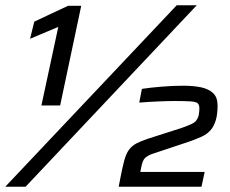

<svg xmlns="http://www.w3.org/2000/svg" viewBox="-30 -708 872 728"><path d="M127 -308 191 -606 84 -561 100 -626 228 -686H278L198 -308ZM-10 0 640 -688H716L67 0ZM420 0 426 -31Q434 -73 441 -99Q448 -125 459 -140Q470 -155 487 -164Q504 -173 531 -182L659 -223Q684 -232 696.5 -238Q709 -244 714.5 -251.5Q720 -259 723 -269Q725 -279 725.5 -286.5Q726 -294 726 -297Q726 -310 720 -316Q714 -322 693.5 -323.5Q673 -325 632 -325Q609 -325 572 -323.5Q535 -322 498 -319L508 -371Q540 -376 583.5 -379.5Q627 -383 664 -383Q703 -383 732 -377Q761 -371 778 -355Q795 -339 795 -308Q795 -293 793.5 -279.5Q792 -266 789 -255Q782 -230 768.5 -214.5Q755 -199 734 -189.5Q713 -180 684 -170L546 -124Q528 -117 519.5 -108.5Q511 -100 506 -76L502 -56H746L734 0Z"/></svg>

Font: Saira Expanded Medium
Style: Italic
Weight: 500
Width: 7
Italic angle: -12°
Designer: Hector Gatti with collaboration of the Omnibus-Type team
Foundry: Omnibus-Type
Version: Version 1.101